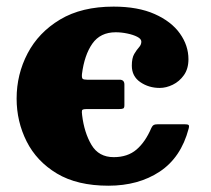

<svg xmlns="http://www.w3.org/2000/svg" viewBox="-20 -558 655 595"><path d="M31.5 -252.5Q31.5 -327.5 65.5 -392.5Q99.5 -457.5 166.2 -497.5Q233 -537.5 332 -537.5Q407.5 -537.5 459.2 -514.5Q511 -491.5 537.5 -454.2Q564 -417 564 -374.5Q564 -345 550 -325.2Q536 -305.5 515.5 -295.5Q495 -285.5 475 -285.5Q441 -285.5 414.8 -303.5Q388.5 -321.5 388.5 -354.5Q388.5 -378 396 -390.8Q403.5 -403.5 410.8 -411.5Q418 -419.5 418 -429Q418 -437.5 405.2 -444Q392.5 -450.5 374.2 -454.2Q356 -458 338.5 -458Q291 -458 266.2 -422.8Q241.5 -387.5 234 -328.5Q233 -317 236 -314Q239 -311 249.5 -311H350.5Q365.5 -311 365.5 -296V-232Q365.5 -223.5 361.8 -221.8Q358 -220 348 -220H248.5Q235.5 -220 234.2 -216Q233 -212 234.5 -201Q241 -147 263.5 -109Q286 -71 332.5 -71Q375.5 -71 403 -94.5Q430.5 -118 449 -161.5Q452 -168 456.2 -170.5Q460.5 -173 470.5 -173H551Q562 -173 564.5 -170.5Q567 -168 564.5 -159Q541 -70 475 -26.2Q409 17.5 316 17.5Q219.5 17.5 156.5 -20.2Q93.5 -58 62.5 -119.8Q31.5 -181.5 31.5 -252.5Z"/></svg>

Font: Besley* Heavy
Style: Regular
Weight: 800
Designer: Owen Earl
Foundry: indestructible type*
Version: Version 3.000; ttfautohint (v1.8.3)